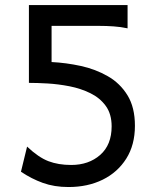

<svg xmlns="http://www.w3.org/2000/svg" viewBox="-20 -733 616 765"><path d="M488.3 -712.9V-620.1Q460.9 -626 432.6 -627.9Q404.3 -629.9 373.5 -629.9H185.5V-485.8Q243.7 -482.9 302 -470.2Q360.4 -457.5 409.4 -429.4Q458.5 -401.4 488 -353.3Q517.6 -305.2 517.6 -231.9Q517.6 -155.8 483.2 -101.1Q448.7 -46.4 389.2 -17.1Q329.6 12.2 252.9 12.2Q196.3 12.2 150.9 -4.2Q105.5 -20.5 63.5 -48.8L87.9 -148.9Q133.3 -106 172.9 -90.8Q212.4 -75.7 263.7 -75.7Q333.5 -75.7 379.2 -115.7Q424.8 -155.8 424.8 -229.5Q424.8 -278.8 401.4 -311Q377.9 -343.3 339.8 -361.8Q301.8 -380.4 257.1 -389.2Q212.4 -397.9 169.7 -400.4Q127 -402.8 95.2 -402.8V-712.9Z"/></svg>

Font: Andika LitF DSA DSG
Style: Regular
Weight: 400
Designer: Victor Gaultney, Annie Olsen, Julie Remington, Don Collingsworth, Eric Hays, Becca Hirsbrunner
Foundry: SIL International
Version: Version 6.200 ; LitF DSA DSG; ttfautohint (v1.8.3.10-c5d8)